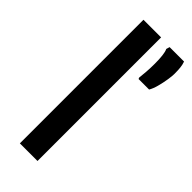

<svg xmlns="http://www.w3.org/2000/svg" viewBox="-262 -853 893 893"><g transform="rotate(45 185.0 -406.5)"><path d="M90 0V-813H206V0ZM338 -602H269L266 -608Q268.5 -628.5 270.2 -653.8Q272 -679 272 -706Q272 -734.5 269.5 -757Q267 -779.5 261 -792L266 -809H361Q366.5 -793.5 368.2 -776.8Q370 -760 370 -736Q370 -723 366 -697Q362 -671 354.8 -644.2Q347.5 -617.5 338 -602Z"/></g></svg>

Font: Tracken
Style: Regular
Weight: 400
Designer: Eben Sorkin
Foundry: Eben Sorkin
Version: Version 2.001